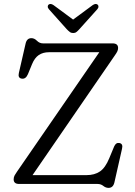

<svg xmlns="http://www.w3.org/2000/svg" viewBox="-20 -916 672 956"><path d="M551 -639 142 -44H410.5Q450.5 -44 477.5 -62.2Q504.5 -80.5 524 -128L548.5 -187Q557.5 -207 574 -204Q594 -200.5 587.5 -175L549.5 -7Q543 19.5 520.5 19.5Q506.5 19.5 494.5 9.8Q482.5 0 466 0H75.5Q48 0 48 -23Q48 -34 53 -43Q58 -52 64.5 -61L474.5 -656H224Q194 -656 173.2 -642Q152.5 -628 139.5 -596.5L119 -546.5Q108 -521 88 -524.5Q68 -527.5 74 -553L107.5 -699Q113.5 -726 136.5 -726Q151 -726 164 -713Q177 -700 194 -700H540.5Q568 -700 568 -677Q568 -668 564 -659.8Q560 -651.5 551 -639ZM375.5 -771Q367.5 -762 360.8 -756.8Q354 -751.5 344.5 -751.5Q334.5 -751.5 327.5 -756.8Q320.5 -762 312 -771L223.5 -870Q217.5 -877 217.8 -883.5Q218 -890 222 -893Q231.5 -900.5 246.5 -890.5L344 -818.5L441.5 -890.5Q456.5 -900.5 466 -893Q470 -890 470.2 -883.5Q470.5 -877 464.5 -870Z"/></svg>

Font: Fraunces 9pt SuperSoft Light
Style: Regular
Weight: 300
Version: Version 1.000;[b76b70a41]